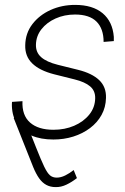

<svg xmlns="http://www.w3.org/2000/svg" viewBox="-20 -557 506 780"><path d="M71.3 -97.2Q105.5 -11.2 126 40.8Q146.5 92.8 159.4 119.6Q172.4 146.5 183.3 155.5Q194.3 164.6 210.4 164.6Q227.1 164.6 244.9 155.8Q262.7 147 279.3 133.8L292.5 166.5Q272 182.6 250 193.1Q228 203.6 206.1 203.1Q184.6 203.1 168 194.1Q151.4 185.1 138.7 167Q126 148.9 115.2 122.6L35.6 -77.6ZM196.8 9.8Q145.5 9.8 108.4 -6.3Q71.3 -22.5 50.5 -52.7Q29.8 -83 28.3 -126Q27.8 -131.3 28.3 -134.5Q28.8 -137.7 28.8 -143.1L71.3 -146Q68.8 -88.4 102.1 -59.1Q135.3 -29.8 197.3 -29.8Q243.2 -29.8 281.2 -46.1Q319.3 -62.5 342.8 -91.6Q366.2 -120.6 366.7 -158.2Q367.2 -188.5 345.9 -206.3Q324.7 -224.1 283.2 -234.4L199.2 -255.4Q140.6 -270.5 110.8 -299.6Q81.1 -328.6 82.5 -373.5Q83.5 -422.4 111.6 -459Q139.6 -495.6 185.3 -516.4Q231 -537.1 285.2 -537.1Q356.4 -537.1 397 -503.2Q437.5 -469.2 442.4 -407.2Q442.4 -402.8 442.4 -399.2Q442.4 -395.5 442.4 -390.1L400.9 -386.7Q400.9 -440.4 372.1 -469.2Q343.3 -498 284.7 -498Q241.7 -498 205.8 -481.9Q169.9 -465.8 148.2 -438Q126.5 -410.2 126 -374.5Q125.5 -343.8 147.5 -324.5Q169.4 -305.2 214.4 -293.9L296.9 -273.4Q354 -259.3 383.1 -231.4Q412.1 -203.6 410.6 -159.2Q409.7 -121.1 392.6 -90.1Q375.5 -59.1 345.7 -36.6Q315.9 -14.2 277.8 -2.2Q239.7 9.8 196.8 9.8Z"/></svg>

Font: Inter 24pt ExtraLight
Style: Italic
Weight: 250
Italic angle: -9.3988°
Version: Version 4.001;git-66647c0bb